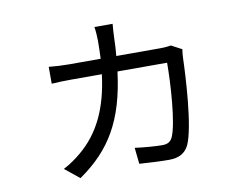

<svg xmlns="http://www.w3.org/2000/svg" viewBox="-74 -718 1148 884"><g transform="rotate(-10 500.0 -276.0)"><path d="M750 -468C736 -466 720 -464 699 -464H494C497 -492 498 -521 499 -552C500 -571 501 -594 503 -613H418C421 -595 423 -568 423 -549C423 -519 422 -491 421 -464H271C240 -464 208 -466 179 -469V-390C208 -392 240 -393 271 -393H414C394 -232 339 -125 249 -50C228 -32 193 -7 166 6L234 61C383 -42 459 -169 487 -393H719C719 -302 708 -110 679 -49C669 -30 655 -23 631 -23C601 -23 546 -27 504 -33L512 43C551 46 613 49 650 49C698 49 726 32 743 -1C781 -82 793 -326 795 -402C795 -413 797 -429 799 -442Z"/></g></svg>

Font: Noto Sans T Chinese Regular
Style: Regular
Weight: 400
Designer: Ryoko NISHIZUKA (kana & ideographs); Paul D. Hunt (Latin, Greek & Cyrillic); Wenlong ZHANG (bopomofo); Sandoll Communica
Foundry: Adobe Systems Incorporated
Version: Version 1.000;PS 1;hotconv 1.0.78;makeotf.lib2.5.61930